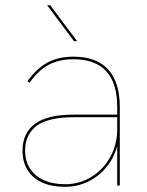

<svg xmlns="http://www.w3.org/2000/svg" viewBox="-20 -717 570 742"><path d="M433 -153Q420.5 -106.5 391 -70.8Q361.5 -35 320 -15Q278.5 5 231 5Q179 5 142.2 -12Q105.5 -29 86.2 -60.2Q67 -91.5 67 -134Q67 -204 116 -239Q164.5 -274 264 -274H433V-303Q433 -488 264 -488Q208.5 -488 168 -466.5Q127.5 -445 94 -397L86 -403Q122 -453 164 -475.5Q206 -498 264 -498Q352.5 -498 397.8 -448.8Q443 -399.5 443 -303V0H433ZM232 -5Q286.5 -5 332.5 -33Q378.5 -61 405.8 -109.8Q433 -158.5 433 -218V-264H264Q218.5 -264 182 -256Q145.5 -248 123 -232Q100.5 -215 88.8 -191.2Q77 -167.5 77 -135Q77 -95.5 95.5 -66.2Q114 -37 148.8 -21Q183.5 -5 232 -5ZM162 -697H174L278 -558H266Z"/></svg>

Font: HK Grotesk Thin
Style: Regular
Weight: 100
Designer: Alfredo Marco Pradil
Foundry: Hanken Design Co.
Version: Version 3.001